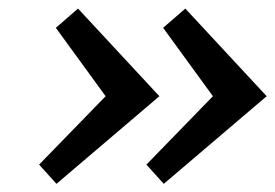

<svg xmlns="http://www.w3.org/2000/svg" viewBox="-20 -488 658 459"><path d="M115 -48.5 73.5 -94.5 232.5 -258 113.5 -421.5 166.5 -467.5 361 -258ZM371.5 -48.5 330 -94.5 489 -258 370 -421.5 423 -467.5 617.5 -258Z"/></svg>

Font: Expletus Sans Medium
Style: Italic
Weight: 500
Italic angle: -7°
Version: Version 7.500